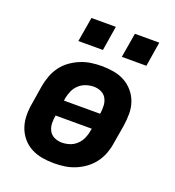

<svg xmlns="http://www.w3.org/2000/svg" viewBox="-135 -841 869 955"><g transform="rotate(20 300.0 -363.5)"><path d="M257 8Q225 8 193.5 2.5Q162 -3 135 -17.5Q108 -32 88.5 -55.5Q69 -79 59 -108Q49 -137 48.5 -169Q48 -201 54 -234L70 -334Q75 -361 85 -388Q95 -415 112.5 -439Q130 -463 154.5 -480.5Q179 -498 206 -509Q233 -520 261 -524Q289 -528 316 -528Q349 -528 380.5 -522.5Q412 -517 438.5 -502.5Q465 -488 485 -464.5Q505 -441 515 -412Q525 -383 525 -351Q525 -319 520 -286L503 -186Q499 -159 489 -132Q479 -105 461 -81Q443 -57 419 -39.5Q395 -22 368 -11Q341 0 313 4Q285 8 257 8ZM389 -302 390 -304Q393 -325 392 -346Q391 -367 381.5 -384Q372 -401 354 -409.5Q336 -418 315 -418Q295 -418 274.5 -411.5Q254 -405 237.5 -390Q221 -375 212.5 -355.5Q204 -336 200 -316L198 -302ZM259 -102Q279 -102 299.5 -108.5Q320 -115 336 -130Q352 -145 361 -164.5Q370 -184 373 -204L376 -218H184V-216Q180 -195 181 -174Q182 -153 191.5 -136Q201 -119 219.5 -110.5Q238 -102 259 -102ZM394 -605 416 -735H545L524 -605ZM164 -605 186 -735H315L294 -605Z"/></g></svg>

Font: Iosevka SS04 XBd Ex Obl
Style: Regular
Weight: 800
Width: 7
Italic angle: -9°
Monospace: yes
Designer: Belleve Invis
Foundry: Belleve Invis
Version: Version 19.0.0; ttfautohint (v1.8.4)